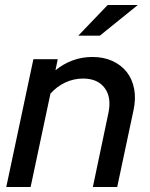

<svg xmlns="http://www.w3.org/2000/svg" viewBox="-20 -745 597 765"><path d="M5 0 113 -509H210L201 -465Q233 -491 270 -504.5Q307 -518 348 -518Q393 -518 428 -502Q463 -486 485 -458Q507 -430 514.5 -391Q522 -352 512 -306L447 0H350L412 -295Q425 -357 397 -394.5Q369 -432 311 -432Q274 -432 240.5 -416.5Q207 -401 181 -372L102 0ZM409 -725H529L378 -603H292Z"/></svg>

Font: Red Hat Display Medium
Style: Italic
Weight: 500
Italic angle: -12°
Designer: Pentagram / MCKL
Foundry: Pentagram / MCKL
Version: Version 1.003; Red Hat Display Medium Italic